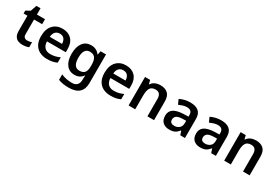

<svg xmlns="http://www.w3.org/2000/svg" viewBox="59 -1791 4536 3162"><g transform="rotate(30 2327.0 -210.5)"><path d="M291 -91Q314 -91 336.5 -95.5Q359 -100 378 -106V-12Q358 -3 326 3.5Q294 10 259 10Q213 10 175 -5.5Q137 -21 115 -59Q93 -97 93 -165V-447H20V-502L100 -546L140 -661H219V-542H373V-447H219V-166Q219 -128 239 -109.5Q259 -91 291 -91Z M705 -552Q814 -552 877.5 -487Q941 -422 941 -306V-242H583Q585 -168 624 -127.5Q663 -87 732 -87Q784 -87 826 -97.5Q868 -108 912 -128V-27Q872 -8 829 1Q786 10 726 10Q647 10 585.5 -20.5Q524 -51 489.5 -113Q455 -175 455 -267Q455 -406 524 -479Q593 -552 705 -552ZM705 -459Q654 -459 622.5 -426.5Q591 -394 586 -330H819Q818 -386 790.5 -422.5Q763 -459 705 -459Z M1250 -552Q1353 -552 1411 -472H1416L1428 -542H1533V4Q1533 120 1467.5 180Q1402 240 1272 240Q1214 240 1165 232.5Q1116 225 1072 207V103Q1165 145 1280 145Q1342 145 1374.5 110.5Q1407 76 1407 10V-4Q1407 -19 1408 -39Q1409 -59 1411 -71H1407Q1379 -29 1338.5 -9.5Q1298 10 1247 10Q1148 10 1092 -64Q1036 -138 1036 -270Q1036 -402 1092.5 -477Q1149 -552 1250 -552ZM1283 -449Q1165 -449 1165 -268Q1165 -90 1285 -90Q1351 -90 1382.5 -126.5Q1414 -163 1414 -250V-269Q1414 -365 1382.5 -407Q1351 -449 1283 -449Z M1912 -552Q2021 -552 2084.5 -487Q2148 -422 2148 -306V-242H1790Q1792 -168 1831 -127.5Q1870 -87 1939 -87Q1991 -87 2033 -97.5Q2075 -108 2119 -128V-27Q2079 -8 2036 1Q1993 10 1933 10Q1854 10 1792.5 -20.5Q1731 -51 1696.5 -113Q1662 -175 1662 -267Q1662 -406 1731 -479Q1800 -552 1912 -552ZM1912 -459Q1861 -459 1829.5 -426.5Q1798 -394 1793 -330H2026Q2025 -386 1997.5 -422.5Q1970 -459 1912 -459Z M2565 -552Q2656 -552 2707.5 -505Q2759 -458 2759 -353V0H2633V-328Q2633 -450 2533 -450Q2457 -450 2429 -402Q2401 -354 2401 -265V0H2275V-542H2372L2390 -471H2397Q2423 -513 2468.5 -532.5Q2514 -552 2565 -552Z M3133 -552Q3238 -552 3292.5 -506Q3347 -460 3347 -364V0H3258L3233 -75H3229Q3194 -31 3155 -10.5Q3116 10 3049 10Q2976 10 2928 -31Q2880 -72 2880 -158Q2880 -242 2941.5 -284Q3003 -326 3128 -331L3222 -334V-361Q3222 -412 3197 -434.5Q3172 -457 3127 -457Q3086 -457 3048.5 -445Q3011 -433 2974 -417L2934 -505Q2974 -526 3025.5 -539Q3077 -552 3133 -552ZM3156 -254Q3073 -251 3041 -225.5Q3009 -200 3009 -157Q3009 -118 3031.5 -101.5Q3054 -85 3091 -85Q3146 -85 3184 -116.5Q3222 -148 3222 -210V-256Z M3721 -552Q3826 -552 3880.5 -506Q3935 -460 3935 -364V0H3846L3821 -75H3817Q3782 -31 3743 -10.5Q3704 10 3637 10Q3564 10 3516 -31Q3468 -72 3468 -158Q3468 -242 3529.5 -284Q3591 -326 3716 -331L3810 -334V-361Q3810 -412 3785 -434.5Q3760 -457 3715 -457Q3674 -457 3636.5 -445Q3599 -433 3562 -417L3522 -505Q3562 -526 3613.5 -539Q3665 -552 3721 -552ZM3744 -254Q3661 -251 3629 -225.5Q3597 -200 3597 -157Q3597 -118 3619.5 -101.5Q3642 -85 3679 -85Q3734 -85 3772 -116.5Q3810 -148 3810 -210V-256Z M4383 -552Q4474 -552 4525.5 -505Q4577 -458 4577 -353V0H4451V-328Q4451 -450 4351 -450Q4275 -450 4247 -402Q4219 -354 4219 -265V0H4093V-542H4190L4208 -471H4215Q4241 -513 4286.5 -532.5Q4332 -552 4383 -552Z"/></g></svg>

Font: Noto Sans Tamil SemiBold
Style: Regular
Weight: 600
Designer: Jelle Bosma - Monotype Design Team
Foundry: Monotype Imaging Inc.
Version: Version 2.004; ttfautohint (v1.8.4.7-5d5b)